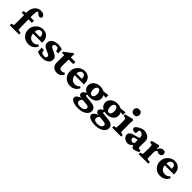

<svg xmlns="http://www.w3.org/2000/svg" viewBox="269 -1807 3244 3244"><g transform="rotate(45 1891.5 -184.5)"><path d="M236.3 0H17.1L14.6 -36.1L63.5 -49.8Q64 -70.3 64.5 -86.7Q64.9 -103 64.9 -127.9Q64.9 -152.8 64.9 -200.2L64 -293V-366.7Q64 -418.9 83.7 -459.5Q103.5 -500 137.9 -523.4Q172.4 -546.9 216.3 -546.9Q256.3 -546.9 282 -530.3Q307.6 -513.7 307.6 -488.3Q307.6 -452.6 270 -452.6Q247.6 -452.6 224.1 -473.6L178.7 -515.6L214.4 -510.3Q167.5 -510.3 167.5 -402.8V-343.3L168.9 -293L169.9 -201.2Q169.9 -161.1 170.9 -120.1Q171.9 -79.1 174.3 -49.8L238.8 -36.6ZM7.8 -293V-330.1L64 -346.2L109.4 -343.3H251V-293Z M462.9 5.9Q411.1 5.9 371.3 -16.8Q331.5 -39.6 309.1 -78.9Q286.6 -118.2 286.6 -167.5Q286.6 -221.7 312 -262.9Q337.4 -304.2 378.2 -327.6Q418.9 -351.1 465.3 -351.1Q534.2 -351.1 572.8 -308.6Q611.3 -266.1 611.3 -197.3V-177.7H380.4V-219.7H532.2L519 -199.7V-227.5Q519 -264.2 503.2 -285.2Q487.3 -306.2 459 -306.2Q430.7 -306.2 411.1 -282Q391.6 -257.8 391.6 -207.5V-191.4Q391.6 -137.2 421.1 -104Q450.7 -70.8 500 -70.8Q526.9 -70.8 548.6 -80.6Q570.3 -90.3 590.8 -113.8L615.2 -90.3Q593.3 -43 553.2 -18.6Q513.2 5.9 462.9 5.9Z M789.1 5.9Q755.4 5.9 722.9 -1.5Q690.4 -8.8 668 -20.5L664.1 -113.3H716.3L732.9 -56.6Q762.2 -39.1 794.4 -39.1Q817.9 -39.1 830.1 -48.6Q842.3 -58.1 842.3 -73.7Q842.3 -91.3 828.9 -103.3Q815.4 -115.2 772.9 -131.3Q715.8 -152.3 692.9 -177.5Q669.9 -202.6 669.9 -240.7Q669.9 -289.1 713.6 -320.1Q757.3 -351.1 827.6 -351.1Q853.5 -351.1 879.4 -346.2Q905.3 -341.3 922.4 -333.5L931.2 -241.7H879.9L862.8 -297.9Q855 -302.2 843.5 -305.2Q832 -308.1 822.3 -308.1Q799.3 -308.1 785.2 -297.9Q771 -287.6 771 -271Q771 -252.4 788.3 -240Q805.7 -227.5 851.6 -209Q902.8 -188.5 924.8 -164.1Q946.8 -139.6 946.8 -104.5Q946.8 -54.7 903.1 -24.4Q859.4 5.9 789.1 5.9Z M1259.8 -66.9Q1247.6 -32.2 1216.3 -12.2Q1185.1 7.8 1146.5 7.8Q1090.8 7.8 1055.9 -23.9Q1021 -55.7 1021 -119.6L1023.4 -293.9H968.8V-318.4L1106.4 -426.8H1130.4L1128.4 -314.5L1127 -128.9Q1127 -96.7 1142.8 -83Q1158.7 -69.3 1187 -69.3Q1215.8 -69.3 1239.3 -89.8ZM1091.3 -293.9V-344.2H1238.8V-293.9Z M1460 5.9Q1408.2 5.9 1368.4 -16.8Q1328.6 -39.6 1306.2 -78.9Q1283.7 -118.2 1283.7 -167.5Q1283.7 -221.7 1309.1 -262.9Q1334.5 -304.2 1375.2 -327.6Q1416 -351.1 1462.4 -351.1Q1531.2 -351.1 1569.8 -308.6Q1608.4 -266.1 1608.4 -197.3V-177.7H1377.4V-219.7H1529.3L1516.1 -199.7V-227.5Q1516.1 -264.2 1500.2 -285.2Q1484.4 -306.2 1456.1 -306.2Q1427.7 -306.2 1408.2 -282Q1388.7 -257.8 1388.7 -207.5V-191.4Q1388.7 -137.2 1418.2 -104Q1447.8 -70.8 1497.1 -70.8Q1523.9 -70.8 1545.7 -80.6Q1567.4 -90.3 1587.9 -113.8L1612.3 -90.3Q1590.3 -43 1550.3 -18.6Q1510.3 5.9 1460 5.9Z M1824.2 178.2Q1740.2 178.2 1693.1 155.8Q1646 133.3 1646 93.3Q1646 67.4 1674.6 44.9Q1703.1 22.5 1751 10.3L1785.2 13.2Q1767.1 26.4 1756.1 43.7Q1745.1 61 1745.1 78.6Q1745.1 133.8 1832.5 133.8Q1874.5 133.8 1902.3 115.7Q1930.2 97.7 1930.2 70.8Q1930.2 51.8 1916.5 42.2Q1902.8 32.7 1870.6 29.3L1768.1 20.5L1761.7 16.6Q1720.7 16.6 1698.5 1.7Q1676.3 -13.2 1676.3 -38.1Q1676.3 -63 1701.4 -84.7Q1726.6 -106.4 1770.5 -119.1L1783.2 -106.4Q1764.2 -93.8 1764.2 -82Q1764.2 -64.5 1786.1 -62L1909.7 -49.8Q1967.8 -43.9 1995.6 -18.8Q2023.4 6.3 2023.4 46.4Q2023.4 83.5 1997.6 113.3Q1971.7 143.1 1926.8 160.6Q1881.8 178.2 1824.2 178.2ZM1827.1 -91.8Q1754.9 -91.8 1711.7 -127Q1668.5 -162.1 1668.5 -219.7Q1668.5 -258.3 1689.9 -288.3Q1711.4 -318.4 1748.3 -335.4Q1785.2 -352.5 1831.1 -352.5Q1876 -352.5 1911.1 -335Q1946.3 -317.4 1966.6 -287.1Q1986.8 -256.8 1986.8 -219.7Q1986.8 -163.1 1942.4 -127.4Q1897.9 -91.8 1827.1 -91.8ZM1834 -138.2Q1856.9 -138.2 1870.6 -159.7Q1884.3 -181.2 1884.3 -218.3Q1884.3 -257.3 1869.4 -281.7Q1854.5 -306.2 1830.1 -306.2Q1807.1 -306.2 1792.7 -283Q1778.3 -259.8 1778.3 -223.6Q1778.3 -185.5 1793.7 -161.9Q1809.1 -138.2 1834 -138.2ZM2029.8 -278.8 1922.9 -289.6 1901.9 -327.1 2029.8 -342.8Z M2233.4 178.2Q2149.4 178.2 2102.3 155.8Q2055.2 133.3 2055.2 93.3Q2055.2 67.4 2083.7 44.9Q2112.3 22.5 2160.2 10.3L2194.3 13.2Q2176.3 26.4 2165.3 43.7Q2154.3 61 2154.3 78.6Q2154.3 133.8 2241.7 133.8Q2283.7 133.8 2311.5 115.7Q2339.4 97.7 2339.4 70.8Q2339.4 51.8 2325.7 42.2Q2312 32.7 2279.8 29.3L2177.2 20.5L2170.9 16.6Q2129.9 16.6 2107.7 1.7Q2085.4 -13.2 2085.4 -38.1Q2085.4 -63 2110.6 -84.7Q2135.7 -106.4 2179.7 -119.1L2192.4 -106.4Q2173.3 -93.8 2173.3 -82Q2173.3 -64.5 2195.3 -62L2318.8 -49.8Q2377 -43.9 2404.8 -18.8Q2432.6 6.3 2432.6 46.4Q2432.6 83.5 2406.7 113.3Q2380.9 143.1 2335.9 160.6Q2291 178.2 2233.4 178.2ZM2236.3 -91.8Q2164.1 -91.8 2120.8 -127Q2077.6 -162.1 2077.6 -219.7Q2077.6 -258.3 2099.1 -288.3Q2120.6 -318.4 2157.5 -335.4Q2194.3 -352.5 2240.2 -352.5Q2285.2 -352.5 2320.3 -335Q2355.5 -317.4 2375.7 -287.1Q2396 -256.8 2396 -219.7Q2396 -163.1 2351.6 -127.4Q2307.1 -91.8 2236.3 -91.8ZM2243.2 -138.2Q2266.1 -138.2 2279.8 -159.7Q2293.5 -181.2 2293.5 -218.3Q2293.5 -257.3 2278.6 -281.7Q2263.7 -306.2 2239.3 -306.2Q2216.3 -306.2 2201.9 -283Q2187.5 -259.8 2187.5 -223.6Q2187.5 -185.5 2202.9 -161.9Q2218.3 -138.2 2243.2 -138.2ZM2439 -278.8 2332 -289.6 2311 -327.1 2439 -342.8Z M2462.4 0 2460.4 -37.6 2512.2 -49.8Q2512.7 -54.7 2513.9 -77.4Q2515.1 -100.1 2516.1 -127.9L2516.6 -186Q2516.6 -210 2515.1 -228Q2513.7 -246.1 2510.3 -266.6L2458 -277.3V-313.5L2604 -349.6L2626 -335.9Q2624 -310.5 2622.6 -285.2Q2621.1 -259.8 2621.1 -228V-127.9Q2621.1 -102.5 2622.3 -79.1Q2623.5 -55.7 2625.5 -49.8L2677.2 -37.6L2675.3 0ZM2570.8 -410.6Q2538.1 -410.6 2519.5 -430.4Q2501 -450.2 2501 -476.1Q2501 -502.4 2519.5 -522Q2538.1 -541.5 2570.8 -541.5Q2603.5 -541.5 2621.1 -522Q2638.7 -502.4 2638.7 -476.1Q2638.7 -450.2 2621.1 -430.4Q2603.5 -410.6 2570.8 -410.6Z M2834.5 5.9Q2797.9 5.9 2771.7 -9.5Q2745.6 -24.9 2731.7 -47.1Q2717.8 -69.3 2717.8 -88.9Q2717.8 -146 2790 -167L2913.1 -202.6V-229.5Q2913.1 -254.4 2890.4 -274.2Q2867.7 -293.9 2839.4 -293.9Q2826.7 -293.9 2821.5 -287.8Q2816.4 -281.7 2815.4 -266.1L2811.5 -216.8Q2772 -208.5 2746.3 -219.2Q2720.7 -230 2720.7 -254.9Q2720.7 -270.5 2736.6 -286.4Q2752.4 -302.2 2776.4 -316.2Q2800.3 -330.1 2825 -339.4Q2849.6 -348.6 2867.2 -351.1Q2938 -351.1 2979.2 -319.3Q3020.5 -287.6 3021 -233.4L3018.6 -126.5Q3018.6 -85.4 3024.4 -72.3L3076.2 -63V-28.3L3023.9 -6.3Q2994.6 5.9 2974.1 5.9Q2943.4 5.9 2930.7 -25.4L2916.5 -61.5L2933.1 -58.6Q2883.3 5.9 2834.5 5.9ZM2876 -65.9Q2897 -65.9 2914.1 -82.5V-158.2L2863.8 -149.4Q2827.1 -144.5 2827.1 -113.3Q2827.1 -95.2 2841.8 -80.6Q2856.4 -65.9 2876 -65.9Z M3096.2 0 3093.8 -36.1 3142.6 -49.8Q3143.1 -55.2 3144.3 -78.4Q3145.5 -101.6 3146.5 -127.9L3147.5 -187Q3147.5 -209.5 3145.8 -227.3Q3144 -245.1 3140.6 -266.6L3090.8 -277.3V-313.5L3228.5 -349.6L3250 -335.9L3246.6 -273.4L3249 -272.9Q3271 -316.4 3294.2 -332.3Q3317.4 -348.1 3342.3 -348.1Q3363.3 -348.1 3379.6 -336.2Q3396 -324.2 3396 -298.3Q3396 -272.9 3378.7 -258.1Q3361.3 -243.2 3337.9 -243.2Q3318.8 -243.2 3303.5 -250Q3288.1 -256.8 3270.5 -274.9L3293.9 -272.9Q3269 -256.8 3252 -222.2L3252.9 -160.6Q3253.4 -116.7 3254.4 -86.9Q3255.4 -57.1 3256.3 -49.8L3324.7 -37.6L3322.8 0Z M3610.4 5.9Q3558.6 5.9 3518.8 -16.8Q3479 -39.6 3456.5 -78.9Q3434.1 -118.2 3434.1 -167.5Q3434.1 -221.7 3459.5 -262.9Q3484.9 -304.2 3525.6 -327.6Q3566.4 -351.1 3612.8 -351.1Q3681.6 -351.1 3720.2 -308.6Q3758.8 -266.1 3758.8 -197.3V-177.7H3527.8V-219.7H3679.7L3666.5 -199.7V-227.5Q3666.5 -264.2 3650.6 -285.2Q3634.8 -306.2 3606.4 -306.2Q3578.1 -306.2 3558.6 -282Q3539.1 -257.8 3539.1 -207.5V-191.4Q3539.1 -137.2 3568.6 -104Q3598.1 -70.8 3647.5 -70.8Q3674.3 -70.8 3696 -80.6Q3717.8 -90.3 3738.3 -113.8L3762.7 -90.3Q3740.7 -43 3700.7 -18.6Q3660.6 5.9 3610.4 5.9Z"/></g></svg>

Font: Lateef
Style: Bold
Weight: 700
Designer: SIL International
Foundry: SIL International
Version: Version 4.200